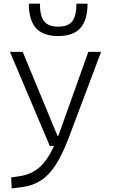

<svg xmlns="http://www.w3.org/2000/svg" viewBox="-20 -803 626 1057"><path d="M44.4 234.4 41.5 173.8 90.3 166.5Q151.4 157.2 195.8 119.4Q240.2 81.5 277.8 0H253.9L34.7 -517.6H105L296.4 -55.2H300.8Q303.7 -62.5 306.6 -70.3L466.3 -517.6H536.6L358.9 -45.9Q323.7 47.4 286.9 104.5Q250 161.6 205.3 190.4Q160.6 219.2 102.1 227.1ZM300.3 -604.5Q216.8 -604.5 177.7 -648.7Q138.7 -692.9 138.7 -782.7H199.7Q199.7 -716.3 222.7 -686.3Q245.6 -656.2 300.3 -656.2Q356.4 -656.2 378.7 -687Q400.9 -717.8 400.9 -782.7H461.9Q461.9 -692.4 422.6 -648.4Q383.3 -604.5 300.3 -604.5Z"/></svg>

Font: CaskaydiaMono NF Light
Style: Regular
Weight: 300
Designer: Aaron Bell
Foundry: Saja Typeworks
Version: Version 2111.001; ttfautohint (v1.8.4);Nerd Fonts 3.1.1